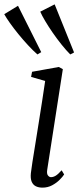

<svg xmlns="http://www.w3.org/2000/svg" viewBox="-86 -850 364 880"><path d="M108.5 10Q91.5 10 78.5 3.8Q65.5 -2.5 59.2 -17.2Q53 -32 55.5 -56.5Q57 -72 62.5 -106.5Q68 -141 75.5 -187.5Q83 -234 91.2 -285.5Q99.5 -337 107.2 -387.2Q115 -437.5 121 -479L56.5 -497.5L61 -521L183.5 -543L202 -533L130.5 -72.5Q127.5 -53.5 133.8 -45.8Q140 -38 147.5 -38Q158 -38 169 -44.5Q180 -51 196.5 -69.5L208 -50.5Q201.5 -40 187.2 -25.8Q173 -11.5 153 -0.8Q133 10 108.5 10ZM85.5 -600.5Q65.5 -618 42.8 -642.5Q20 -667 -1.8 -693.8Q-23.5 -720.5 -40.5 -744.5Q-57.5 -768.5 -66.5 -785L-3.5 -823.5L103 -611ZM236 -600.5Q217 -619.5 196 -645.8Q175 -672 155.5 -700.2Q136 -728.5 121 -753.8Q106 -779 98.5 -796.5L164.5 -830L253.5 -609.5Z"/></svg>

Font: Merriweather 72pt Light
Style: Italic
Weight: 300
Italic angle: -7.8°
Version: Version 2.101